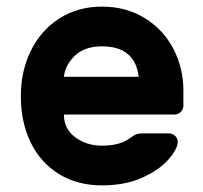

<svg xmlns="http://www.w3.org/2000/svg" viewBox="-20 -550 614 580"><path d="M43 0ZM534 -276V-231Q534 -220 526 -212Q518 -204 507 -204H173Q173 -161 207 -135.5Q241 -110 288 -110Q343 -110 373 -133Q384 -141 391 -144Q398 -147 410 -147H490Q501 -147 509 -139.5Q517 -132 517 -122Q517 -101 489.5 -69Q462 -37 410 -13.5Q358 10 288 10Q214 10 158.5 -24Q103 -58 73 -119Q43 -180 43 -260Q43 -335 73 -396.5Q103 -458 159 -494Q215 -530 288 -530Q361 -530 417 -495.5Q473 -461 503.5 -403Q534 -345 534 -276ZM399 -318Q388 -410 288 -410Q236 -410 206.5 -382Q177 -354 173 -318Z"/></svg>

Font: Hezaedrus Medium
Style: Regular
Weight: 500
Designer: Hubert & Fischer
Foundry: Hubert & Fischer
Version: Version 1.10;September 3, 2019;FontCreator 11.5.0.2425 64-bi